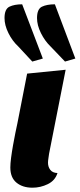

<svg xmlns="http://www.w3.org/2000/svg" viewBox="-20 -852 370 892"><path d="M282 -566 215 -636Q188 -662 170 -698.5Q152 -735 152 -768Q152 -810 175 -821Q198 -832 235 -832L330 -580ZM130 -566 65 -636Q37 -662 19 -698.5Q1 -735 1 -768Q1 -810 24 -821Q47 -832 83 -832L179 -580ZM131 20Q85 20 56.5 -3.5Q28 -27 28 -74Q28 -92 31.5 -119Q35 -146 40.5 -177Q46 -208 51.5 -235Q57 -262 61 -280L106 -510L285 -528L208 -138Q207 -129 205 -117Q203 -105 203 -96Q203 -77 213.5 -63Q224 -49 247 -48Q236 -13 202 3.5Q168 20 131 20Z"/></svg>

Font: Sansita Swashed
Style: Bold
Weight: 700
Designer: Pablo Cosgaya
Foundry: Omnibus-Type
Version: Version 1.003; ttfautohint (v1.8.3)